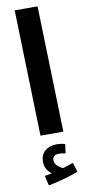

<svg xmlns="http://www.w3.org/2000/svg" viewBox="-110 -777 497 1108"><g transform="rotate(-10 138.0 -223.5)"><path d="M63 -738H197L218 0H84ZM258 242Q175 273 82 291L68 233Q101 228 110 225Q72 196 72 150Q72 110 98.5 87.5Q125 65 167 65Q178 65 192.5 67Q207 69 216 73L209 126Q189 121 173 121Q133 121 133 152Q133 171 147.5 185.5Q162 200 181 207Q228 192 241 187Z"/></g></svg>

Font: Noto Sans Arabic Cond
Style: Bold
Weight: 700
Width: 3
Designer: Nadine Chahine
Foundry: Monotype Imaging Inc.
Version: Version 1.001